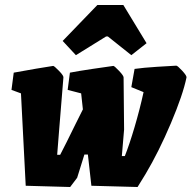

<svg xmlns="http://www.w3.org/2000/svg" viewBox="-20 -740 767 769"><path d="M727 -430Q713 -361 664.5 -246.5Q616 -132 563 -43L531 9L346 4L332 -121H318L289 -28L261 9L83 4L64 -366L26 -380L35 -449Q78 -457 125 -465Q172 -473 193 -476Q197 -476 216 -456.5Q235 -437 234 -430L217 -221L209 -120H221Q242 -160 282 -242L312 -302L305 -366L251 -380L260 -449Q290 -455 350.5 -464Q411 -473 434 -476Q438 -476 456.5 -456.5Q475 -437 475 -430L477 -221L468 -115H480Q498 -160 519 -231Q540 -302 555 -371L506 -391L519 -464Q554 -469 609.5 -472.5Q665 -476 686 -477Q691 -477 709.5 -457Q728 -437 727 -430ZM231 -576 370 -720H474L567 -567L506 -519L412 -594H405L284 -519Z"/></svg>

Font: Grenze Black
Style: Italic
Weight: 900
Italic angle: -10°
Designer: Renata Polastri
Foundry: Omnibus-Type
Version: Version 1.002; ttfautohint (v1.8)